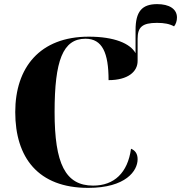

<svg xmlns="http://www.w3.org/2000/svg" viewBox="-20 -902 879 932"><path d="M408 10C591 10 648 -73 648 -129C648 -156 636 -172 616 -180C600 -63 534 -1 432 -1C297 -1 245 -108 245 -358C245 -608 285 -714 395 -714C477 -714 507 -645 507 -513C601 -513 648 -554 648 -606V-713C648 -770 670 -791 742 -791C778 -791 803 -786 825 -774C834 -785 839 -801 839 -817C839 -859 801 -882 743 -882C669 -882 638 -846 638 -756V-644C612 -691 535 -724 411 -724C173 -724 54 -574 54 -358C54 -137 165 10 408 10Z"/></svg>

Font: Noto Serif Display ExtraBold
Style: Regular
Weight: 800
Designer: Monotype Design Team
Foundry: Monotype Imaging Inc.
Version: Version 2.009